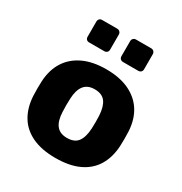

<svg xmlns="http://www.w3.org/2000/svg" viewBox="-175 -874 961 1013"><g transform="rotate(30 305.5 -367.0)"><path d="M305 10Q221 10 163.5 -17Q106 -44 75.5 -94.5Q45 -145 41 -215Q40 -235 40 -260.5Q40 -286 41 -305Q45 -376 77 -426Q109 -476 166.5 -503Q224 -530 305 -530Q387 -530 444.5 -503Q502 -476 534 -426Q566 -376 570 -305Q571 -286 571 -260.5Q571 -235 570 -215Q566 -145 535.5 -94.5Q505 -44 447.5 -17Q390 10 305 10ZM305 -112Q350 -112 370.5 -139Q391 -166 394 -220Q395 -235 395 -260Q395 -285 394 -300Q391 -353 370.5 -380.5Q350 -408 305 -408Q262 -408 240.5 -380.5Q219 -353 217 -300Q216 -285 216 -260Q216 -235 217 -220Q219 -166 240.5 -139Q262 -112 305 -112ZM362 -607Q352 -607 345.5 -613Q339 -619 339 -630V-721Q339 -731 345.5 -737.5Q352 -744 362 -744H454Q464 -744 470.5 -737.5Q477 -731 477 -721V-630Q477 -619 470.5 -613Q464 -607 454 -607ZM155 -607Q145 -607 139 -613Q133 -619 133 -630V-721Q133 -731 139 -737.5Q145 -744 155 -744H247Q257 -744 263.5 -737.5Q270 -731 270 -721V-630Q270 -619 263.5 -613Q257 -607 247 -607Z"/></g></svg>

Font: Rubik Light
Style: Bold
Weight: 700
Version: Version 2.104